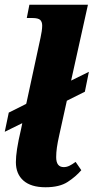

<svg xmlns="http://www.w3.org/2000/svg" viewBox="-25 -780 395 810"><path d="M167 10Q106 10 74 -18Q42 -46 42 -96Q42 -119 47 -152Q52 -185 64 -236L69 -260L66 -259L-5 -224L12 -305L84 -341L86 -343L146 -621Q149 -634 151 -648Q153 -662 153 -672Q153 -688 144.5 -696Q136 -704 111 -704H88L99 -760H346L275 -440L350 -477L333 -393L257 -355L225 -210Q218 -179 215 -157.5Q212 -136 212 -117Q212 -75 244 -75Q256 -75 267.5 -80.5Q279 -86 294 -97L318 -62Q295 -35 260.5 -12.5Q226 10 167 10Z"/></svg>

Font: Noto Serif SemiCondensed ExtraBold
Style: Italic
Weight: 800
Width: 4
Italic angle: -12°
Designer: Monotype Design Team
Foundry: Monotype Imaging Inc.
Version: Version 2.014; ttfautohint (v1.8.4.7-5d5b)